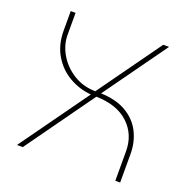

<svg xmlns="http://www.w3.org/2000/svg" viewBox="-126 -816 904 932"><g transform="rotate(20 326.5 -350.0)"><path d="M60 0 313 -353Q253 -358 200.5 -388Q148 -418 115.5 -472Q83 -526 83 -600V-700H108V-587Q108 -534 137 -485.5Q166 -437 215.5 -406.5Q265 -376 328 -375L561 -700H591L358 -375Q439 -372 491 -340.5Q543 -309 568 -258.5Q593 -208 593 -148V0H568V-152Q568 -239 508.5 -294.5Q449 -350 342 -352L90 0Z"/></g></svg>

Font: MuseoModerno Thin Thin
Style: Regular
Weight: 250
Version: Version 1.003